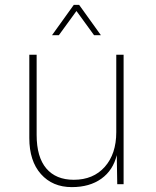

<svg xmlns="http://www.w3.org/2000/svg" viewBox="-20 -754 640 786"><path d="M274 12Q195 12 147.5 -41.5Q100 -95 100 -189V-530H130V-202Q130 -111 169.5 -64.5Q209 -18 282 -18Q362 -18 409 -71Q456 -124 456 -213V-530H486V0H460L458 -119Q443 -57 395 -22.5Q347 12 274 12ZM193 -610 282 -734H304L393 -610H365L293 -709L221 -610Z"/></svg>

Font: Geist Mono Thin
Style: Regular
Weight: 100
Monospace: yes
Designer: Basement.studio, Andrés Briganti, Mateo Zaragoza
Foundry: Basement.studio, Vercel, Andrés Briganti, Guido Ferreyra, Mateo Zaragoza
Version: Version 1.500; ttfautohint (v1.8.4.7-5d5b)